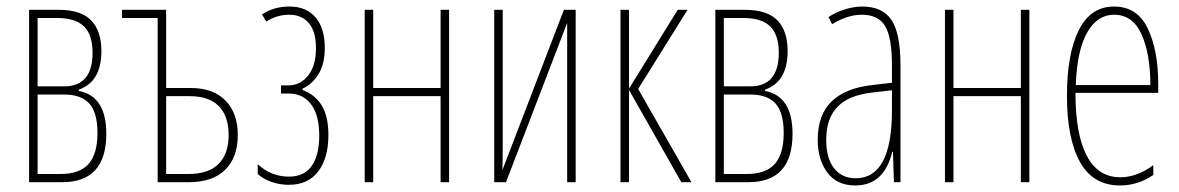

<svg xmlns="http://www.w3.org/2000/svg" viewBox="-20 -557 3605 587"><path d="M221 -283V-279Q305 -263 305 -148Q305 0 170 0H69V-527H159Q228 -527 259 -494.5Q290 -462 290 -401Q290 -307 221 -283ZM154 -502H95V-293H176Q263 -293 263 -396Q263 -450 237 -476Q211 -502 154 -502ZM176 -268H95V-25H164Q224 -25 251 -56Q278 -87 278 -150Q278 -213 253 -240.5Q228 -268 176 -268Z M488 -288H563Q632 -288 669.5 -249.5Q707 -211 707 -144Q707 -76 668.5 -38Q630 0 558 0H462V-502H353V-527H488ZM488 -263V-25H555Q618 -25 648.5 -56Q679 -87 679 -144Q679 -202 649 -232.5Q619 -263 560 -263Z M973 -411Q973 -361 953.5 -330Q934 -299 905 -286V-282Q944 -267 964 -234Q984 -201 984 -144Q984 -74 953 -33Q922 8 863 8Q835 8 809.5 -1Q784 -10 768 -25V-55Q809 -17 863 -17Q911 -17 933.5 -50.5Q956 -84 956 -142Q956 -204 931.5 -237.5Q907 -271 862 -271H839V-296H862Q898 -296 922 -326Q946 -356 946 -410Q946 -461 924 -486.5Q902 -512 864 -512Q827 -512 794 -491L781 -513Q817 -537 865 -537Q917 -537 945 -503.5Q973 -470 973 -411Z M1121 -288H1327V-527H1353V0H1327V-263H1121V0H1095V-527H1121Z M1517 -125Q1517 -63 1516 -37L1704 -527H1740V0H1714V-380V-452V-487L1527 0H1491V-527H1517Z M2082 -527 1931 -285 2094 0H2063L1903 -282V0H1877V-527H1903V-286L2052 -527Z M2319 -283V-279Q2403 -263 2403 -148Q2403 0 2268 0H2167V-527H2257Q2326 -527 2357 -494.5Q2388 -462 2388 -401Q2388 -307 2319 -283ZM2252 -502H2193V-293H2274Q2361 -293 2361 -396Q2361 -450 2335 -476Q2309 -502 2252 -502ZM2274 -268H2193V-25H2262Q2322 -25 2349 -56Q2376 -87 2376 -150Q2376 -213 2351 -240.5Q2326 -268 2274 -268Z M2733 -358V0H2713L2710 -93H2708Q2683 10 2595 10Q2538 10 2509 -30Q2480 -70 2480 -129Q2480 -206 2522.5 -247Q2565 -288 2647 -297L2707 -304V-355Q2707 -443 2686 -477.5Q2665 -512 2615 -512Q2571 -512 2524 -483L2513 -505Q2536 -520 2563.5 -528.5Q2591 -537 2616 -537Q2678 -537 2705.5 -496Q2733 -455 2733 -358ZM2646 -274Q2575 -266 2540.5 -230.5Q2506 -195 2506 -129Q2506 -73 2530 -42.5Q2554 -12 2596 -12Q2707 -12 2707 -220V-281Z M2895 -288H3101V-527H3127V0H3101V-263H2895V0H2869V-527H2895Z M3521 -301V-273H3268Q3268 -147 3302.5 -81Q3337 -15 3405 -15Q3456 -15 3506 -52V-22Q3459 10 3404 10Q3322 10 3282 -61.5Q3242 -133 3242 -264Q3242 -392 3278 -464.5Q3314 -537 3386 -537Q3457 -537 3489 -470Q3521 -403 3521 -301ZM3269 -297H3497Q3497 -392 3470 -452Q3443 -512 3386 -512Q3335 -512 3304 -458Q3273 -404 3269 -297Z"/></svg>

Font: Noto Sans Display Thin Cond
Style: Regular
Weight: 250
Width: 3
Designer: Monotype Design team
Foundry: Monotype Imaging Inc.
Version: Version 1.000